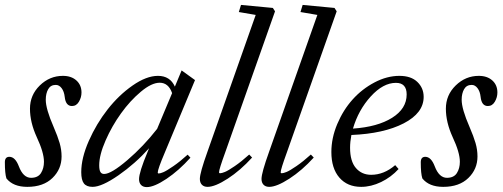

<svg xmlns="http://www.w3.org/2000/svg" viewBox="-28 -745 2035 777"><path d="M82.5 11.2Q25.4 11.2 -2 -22.9Q-8.3 -42.5 -8.3 -88.4Q-8.3 -110.4 9.8 -110.4Q33.7 -110.4 48.3 -71.8Q65.9 -25.4 97.7 -25.4Q125.5 -25.4 137.7 -44.4Q149.9 -63.5 149.9 -90.3Q149.9 -127.9 120.6 -190.4Q93.3 -250 93.3 -305.2Q93.3 -360.4 133.1 -399.2Q172.9 -438 226.6 -438Q260.7 -438 281.2 -419.4Q301.8 -400.9 301.8 -370.6Q301.8 -351.1 291.5 -333.5Q281.2 -315.9 263.2 -315.9Q237.8 -315.9 233.9 -353Q231.4 -375 221.4 -388.2Q211.4 -401.4 197.8 -401.4Q176.8 -401.4 167 -384Q157.2 -366.7 157.2 -341.3Q157.2 -304.2 189 -231.4Q205.6 -192.9 213.4 -166Q221.2 -139.2 221.2 -111.8Q221.2 -60.5 184.3 -24.7Q147.5 11.2 82.5 11.2Z M346.7 11.2Q322.3 11.2 311.5 -2.7Q300.8 -16.6 300.8 -48.3Q300.8 -105.5 331.5 -175Q362.3 -244.6 407.5 -302.2Q452.6 -359.9 508.5 -398.9Q564.5 -438 611.3 -438Q660.2 -438 679.7 -394.5L707 -460L761.2 -420.9L638.7 -127Q610.4 -60.5 610.4 -46.9Q610.4 -43 614.3 -43Q620.6 -43 633.3 -48.3Q646 -53.7 673.1 -72.3Q700.2 -90.8 731.4 -119.1L742.7 -106.9Q695.8 -54.7 645.8 -21.2Q595.7 12.2 565.9 12.2Q551.3 12.2 543 3.7Q534.7 -4.9 534.7 -20Q534.7 -47.9 569.3 -130.4L575.2 -145Q519 -82.5 451.4 -35.6Q383.8 11.2 346.7 11.2ZM373.5 -76.2Q373.5 -57.6 378.2 -49.3Q382.8 -41 393.6 -41Q421.9 -41 487.3 -96.9Q552.7 -152.8 607.9 -223.6L668.5 -368.2Q653.8 -410.2 618.2 -410.2Q585.4 -410.2 542 -373.8Q498.5 -337.4 461.7 -286.1Q424.8 -234.9 399.2 -176.3Q373.5 -117.7 373.5 -76.2Z M812 11.2Q797.4 11.2 789.1 2.7Q780.8 -5.9 780.8 -21Q780.8 -45.4 811.5 -130.9L1006.8 -684.6L938.5 -696.3L947.3 -725.1L1076.2 -712.9L1085 -699.2L883.3 -127.9Q858.4 -59.6 858.4 -47.9Q858.4 -43.9 862.8 -43.9Q869.1 -43.9 882.1 -49.1Q895 -54.2 922.1 -72.8Q949.2 -91.3 980.5 -119.6L992.2 -107.4Q944.8 -55.2 893.6 -22Q842.3 11.2 812 11.2Z M1061.5 11.2Q1046.9 11.2 1038.6 2.7Q1030.3 -5.9 1030.3 -21Q1030.3 -45.4 1061 -130.9L1256.3 -684.6L1188 -696.3L1196.8 -725.1L1325.7 -712.9L1334.5 -699.2L1132.8 -127.9Q1107.9 -59.6 1107.9 -47.9Q1107.9 -43.9 1112.3 -43.9Q1118.7 -43.9 1131.6 -49.1Q1144.5 -54.2 1171.6 -72.8Q1198.7 -91.3 1230 -119.6L1241.7 -107.4Q1194.3 -55.2 1143.1 -22Q1091.8 11.2 1061.5 11.2Z M1433.6 11.2Q1377.9 11.2 1345.5 -26.1Q1313 -63.5 1313 -129.9Q1313 -186.5 1336.9 -243.2Q1360.8 -299.8 1398.9 -342.3Q1437 -384.8 1487.5 -411.4Q1538.1 -438 1588.4 -438Q1635.7 -438 1661.1 -413.3Q1686.5 -388.7 1686.5 -353Q1686.5 -287.6 1605.7 -245.8Q1524.9 -204.1 1394 -198.7Q1388.7 -170.9 1388.7 -147Q1388.7 -92.3 1412.4 -64.9Q1436 -37.6 1474.1 -37.6Q1525.9 -37.6 1571.3 -76.7L1585 -61Q1554.7 -27.8 1514.2 -8.3Q1473.6 11.2 1433.6 11.2ZM1574.2 -409.7Q1522.5 -409.7 1472.4 -354.7Q1422.4 -299.8 1400.4 -224.6Q1500 -231.4 1558.8 -268.3Q1617.7 -305.2 1617.7 -362.8Q1617.7 -409.7 1574.2 -409.7Z M1765.6 11.2Q1708.5 11.2 1681.2 -22.9Q1674.8 -42.5 1674.8 -88.4Q1674.8 -110.4 1692.9 -110.4Q1716.8 -110.4 1731.4 -71.8Q1749 -25.4 1780.8 -25.4Q1808.6 -25.4 1820.8 -44.4Q1833 -63.5 1833 -90.3Q1833 -127.9 1803.7 -190.4Q1776.4 -250 1776.4 -305.2Q1776.4 -360.4 1816.2 -399.2Q1856 -438 1909.7 -438Q1943.8 -438 1964.4 -419.4Q1984.9 -400.9 1984.9 -370.6Q1984.9 -351.1 1974.6 -333.5Q1964.4 -315.9 1946.3 -315.9Q1920.9 -315.9 1917 -353Q1914.6 -375 1904.5 -388.2Q1894.5 -401.4 1880.9 -401.4Q1859.9 -401.4 1850.1 -384Q1840.3 -366.7 1840.3 -341.3Q1840.3 -304.2 1872.1 -231.4Q1888.7 -192.9 1896.5 -166Q1904.3 -139.2 1904.3 -111.8Q1904.3 -60.5 1867.4 -24.7Q1830.6 11.2 1765.6 11.2Z"/></svg>

Font: Elstob 14pt
Style: Italic
Weight: 400
Italic angle: -20°
Designer: Peter S. Baker
Version: Version 1.015